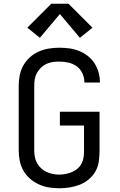

<svg xmlns="http://www.w3.org/2000/svg" viewBox="-20 -998 640 1026"><path d="M297 8Q269 8 241 3.5Q213 -1 187 -13Q161 -25 140 -43.5Q119 -62 105 -86.5Q91 -111 85.5 -139Q80 -167 80 -195V-540Q80 -568 85.5 -596Q91 -624 105 -648.5Q119 -673 140 -692Q161 -711 187 -722.5Q213 -734 241 -738.5Q269 -743 297 -743Q324 -743 350.5 -739.5Q377 -736 402 -726Q427 -716 448.5 -699.5Q470 -683 484.5 -660.5Q499 -638 506.5 -612Q514 -586 514 -560Q514 -559 514 -558Q514 -557 514 -557H431Q431 -557 431 -557.5Q431 -558 431 -558Q431 -583 420.5 -606Q410 -629 390 -643.5Q370 -658 346 -663.5Q322 -669 297 -669Q280 -669 262 -666.5Q244 -664 228 -656.5Q212 -649 199 -636.5Q186 -624 177.5 -608.5Q169 -593 166 -575.5Q163 -558 163 -540V-195Q163 -177 166 -160Q169 -143 177.5 -127.5Q186 -112 199 -99.5Q212 -87 228 -79.5Q244 -72 261 -68.5Q278 -65 296 -65Q314 -65 331.5 -68.5Q349 -72 365.5 -79Q382 -86 395.5 -98Q409 -110 417 -126Q425 -142 427 -159.5Q429 -177 429 -195V-327H300V-401H512V-195Q512 -167 508.5 -138.5Q505 -110 491.5 -85Q478 -60 456 -41Q434 -22 407.5 -11.5Q381 -1 353 3.5Q325 8 297 8ZM407 -796 300 -923 193 -796 126 -850 254 -978H346L474 -850Z"/></svg>

Font: Bmono
Style: Regular
Weight: 400
Monospace: yes
Designer: Belleve Invis
Foundry: Belleve Invis
Version: Version 11.2.2; ttfautohint (v1.8.2)